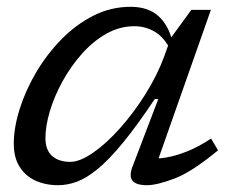

<svg xmlns="http://www.w3.org/2000/svg" viewBox="-20 -534 680 564"><path d="M369 -44 445 -243H434.5Q381.5 -163.5 340.2 -113.5Q299 -63.5 266 -36.8Q233 -10 205.2 0Q177.5 10 151 10Q112.5 10 83 -4Q53.5 -18 37 -45Q20.5 -72 20.5 -111.5Q20.5 -159 37.8 -213.8Q55 -268.5 86.2 -321.5Q117.5 -374.5 160.2 -418.2Q203 -462 254.5 -488Q306 -514 363.5 -514Q414 -514 444 -488Q474 -462 486 -414L483 -383.5Q463 -424 435.2 -440.5Q407.5 -457 374.5 -457Q331.5 -457 292.2 -434.8Q253 -412.5 220.2 -375.5Q187.5 -338.5 163.5 -294.8Q139.5 -251 126.5 -207.5Q113.5 -164 113.5 -128.5Q113.5 -93 133.2 -75.8Q153 -58.5 186.5 -58.5Q214.5 -58.5 253.2 -85.2Q292 -112 332 -156.8Q372 -201.5 406.8 -256.8Q441.5 -312 462.5 -368.5L481.5 -422L542 -505H599.5L435 -38L414 -69Q437 -66.5 466 -71Q495 -75.5 529 -89Q563 -102.5 600 -127L620.5 -92.5Q544 -29 492.5 -9.5Q441 10 412 10Q380 10 369.2 -3.2Q358.5 -16.5 369 -44Z"/></svg>

Font: Newsreader 7pt
Style: Italic
Weight: 400
Italic angle: -17°
Designer: Hugues Gentile
Foundry: Production Type
Version: Version 1.003